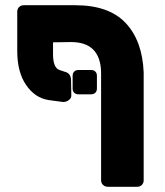

<svg xmlns="http://www.w3.org/2000/svg" viewBox="-20 -591 630 735"><path d="M183 -384Q183 -331 208 -323L235 -314Q252 -306 252 -283L253 -225Q253 -214 241.5 -206.5Q230 -199 218 -201L166 -208Q114 -216 80 -265.5Q46 -315 46 -396V-546Q46 -557 53 -564Q60 -571 71 -571H268Q397 -571 461 -503Q525 -435 530 -314V99Q530 110 523 117Q516 124 505 124H393Q382 124 374.5 117Q367 110 367 99V-315Q364 -430 252 -430L183 -429ZM258 -252V-301Q258 -311 264 -317Q270 -323 280 -323H329Q339 -323 345 -317Q351 -311 351 -301V-252Q351 -242 345 -236Q339 -230 329 -230H280Q270 -230 264 -236Q258 -242 258 -252Z"/></svg>

Font: Rubik
Style: Regular
Weight: 700
Designer: Hubert & Fischer
Foundry: Hubert & Fischer
Version: Version 1.100